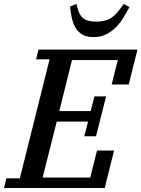

<svg xmlns="http://www.w3.org/2000/svg" viewBox="-46 -948 713 968"><path d="M-14 -49H54L204 -649H136L148 -698H647L603 -522H517L548 -645H317L253 -388H411L430 -462H489L438 -261H379L398 -335H240L169 -53H409L443 -189H529L482 0H-26ZM425 -761Q389 -761 367 -775Q345 -789 333 -811Q321 -833 315.5 -860.5Q310 -888 307 -915L339 -928L350 -891Q360 -863 380.5 -851Q401 -839 439 -839Q477 -839 502.5 -851Q528 -863 551 -892L578 -928L607 -912Q592 -885 575.5 -858Q559 -831 537.5 -809.5Q516 -788 488.5 -774.5Q461 -761 425 -761Z"/></svg>

Font: IBM Plex Serif Medium
Style: Italic
Weight: 500
Italic angle: -14°
Designer: Mike Abbink, Paul van der Laan, Pieter van Rosmalen
Foundry: Bold Monday
Version: Version 2.5